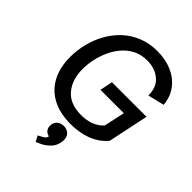

<svg xmlns="http://www.w3.org/2000/svg" viewBox="-268 -849 1235 1235"><g transform="rotate(45 349.5 -231.5)"><path d="M362.3 12.2Q265.1 12.2 196 -23.9Q127 -60.1 90.6 -128.2Q54.2 -196.3 54.2 -292Q54.2 -353 69.3 -413.8Q84.5 -474.6 114.5 -528.8Q144.5 -583 189.2 -625Q233.9 -667 293.2 -691.2Q352.5 -715.3 425.3 -715.3Q500 -715.3 559.1 -689.5Q618.2 -663.6 654.8 -615.2Q691.4 -566.9 697.3 -499L585.4 -472.2Q585.9 -547.9 538.8 -587.2Q491.7 -626.5 421.4 -626.5Q367.7 -626.5 326.2 -605.5Q284.7 -584.5 254.2 -549.1Q223.6 -513.7 204.1 -470.2Q184.6 -426.8 175 -381.1Q165.5 -335.4 165.5 -293.5Q165.5 -196.8 216.3 -136.7Q267.1 -76.7 369.1 -76.7Q416.5 -76.7 456.1 -91.6Q495.6 -106.4 523.4 -137.2L560.1 -307.1L590.3 -279.8H341.8L359.4 -366.7H673.8L615.7 -90.3Q591.8 -61.5 562.5 -42Q533.2 -22.5 500.2 -10.5Q467.3 1.5 432.4 6.8Q397.5 12.2 362.3 12.2ZM284.2 252 263.2 212.9 273.9 207.5Q297.9 195.8 307.9 187Q317.9 178.2 318.8 164.1L320.3 153.8L330.6 168Q303.2 166 288.6 150.1Q273.9 134.3 275.4 110.8Q276.4 81.5 295.4 65.9Q314.5 50.3 341.8 50.8Q370.1 51.3 387.9 69.3Q405.8 87.4 404.3 120.1Q401.9 164.1 374.5 194.3Q347.2 224.6 306.2 242.2Z"/></g></svg>

Font: Schibsted Grotesk Medium
Style: Italic
Weight: 500
Italic angle: -12°
Designer: Bakken & Baeck AS, Henrik Kongsvoll
Foundry: Schibsted ASA
Version: Version 1.100;gftools[0.9.25]